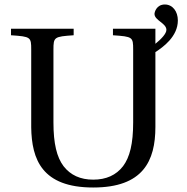

<svg xmlns="http://www.w3.org/2000/svg" viewBox="-20 -820 831 855"><path d="M29 -663C117 -657 119 -655 119 -599V-253C121 -110 167 15 395 15C617 15 672 -103 672 -255V-588C706 -610 772 -657 772 -729C772 -769 749 -800 714 -800C677 -800 668 -766 668 -758C668 -729 721 -717 721 -687C721 -670 698 -646 672 -625V-692H483V-663C571 -657 573 -655 573 -599V-275C573 -180 558 -120 528 -80C497 -40 453 -20 395 -20C338 -20 294 -40 263 -80C233 -120 218 -180 218 -275V-599C218 -655 221 -657 308 -663V-692H29Z"/></svg>

Font: Lingua Franca
Style: Regular
Weight: 400
Version: Version 1.19